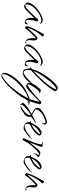

<svg xmlns="http://www.w3.org/2000/svg" viewBox="872 -1366 797 2580"><g transform="rotate(90 1270.0 -75.5)"><path d="M63 -1Q49 -1 32 -16.5Q15 -32 15 -47H14Q15 -51 16 -66Q17 -81 21 -82V-84Q22 -85 26 -92Q30 -99 34.5 -107Q39 -115 40 -117Q43 -122 56 -136.5Q69 -151 83 -164Q97 -177 101 -177Q107 -186 123.5 -197Q140 -208 157.5 -218Q175 -228 182 -232V-233L183 -232H184Q188 -236 199.5 -240.5Q211 -245 215 -246Q222 -249 229 -250Q236 -251 243 -252Q248 -251 253.5 -251Q259 -251 264 -250Q274 -248 286 -239.5Q298 -231 298 -219Q297 -218 296 -216Q295 -214 296 -213L292 -215Q286 -226 274 -228.5Q262 -231 251 -231Q224 -231 194 -217.5Q164 -204 135 -182Q106 -160 83.5 -135Q61 -110 50 -87L47 -75Q45 -65 41 -56Q37 -47 37 -36Q37 -28 39 -24.5Q41 -21 46 -14L48 -15V-14L50 -16L54 -15Q61 -19 69 -21.5Q77 -24 82 -29L84 -31Q90 -33 95 -38Q100 -43 104 -47Q119 -61 134 -75Q149 -89 162 -104Q169 -112 180 -124Q191 -136 199 -141L200 -145Q208 -148 215.5 -159Q223 -170 230.5 -180.5Q238 -191 245 -191L249 -192Q257 -192 262 -185.5Q267 -179 267 -172Q267 -164 262 -154Q257 -144 255 -136Q250 -115 248 -98.5Q246 -82 246 -61Q246 -48 250.5 -39Q255 -30 264 -20H269Q283 -28 289 -37Q295 -46 304 -56Q305 -56 306 -57Q307 -58 307 -58Q309 -58 309 -56Q309 -52 307.5 -48.5Q306 -45 305 -40Q303 -29 299.5 -19.5Q296 -10 280 -10Q271 -10 260 -14Q249 -18 242 -25Q227 -42 223.5 -62.5Q220 -83 220 -105V-137H218Q214 -131 209 -125Q204 -119 199 -113Q195 -109 189.5 -104.5Q184 -100 180 -94Q178 -94 172.5 -87.5Q167 -81 167 -78Q160 -77 151.5 -66Q143 -55 140 -55Q139 -52 133 -45.5Q127 -39 124 -36Q117 -35 112.5 -29Q108 -23 104 -18Q95 -14 84 -7.5Q73 -1 63 -1Z M353 -14Q347 -14 339.5 -20Q332 -26 332 -32Q332 -51 342 -78Q352 -105 366.5 -134Q381 -163 395.5 -189Q410 -215 420 -232Q425 -241 428.5 -251Q432 -261 439 -269Q447 -268 457.5 -264Q468 -260 468 -249Q468 -241 458.5 -231.5Q449 -222 444 -216Q422 -191 404.5 -162Q387 -133 373 -103Q370 -97 368 -91.5Q366 -86 364 -81Q362 -76 359 -71.5Q356 -67 356 -62Q356 -60 357 -57Q358 -54 361 -54Q369 -62 386 -81.5Q403 -101 423 -122.5Q443 -144 459.5 -160Q476 -176 482 -179Q484 -180 486 -180.5Q488 -181 490 -181Q506 -181 515 -166.5Q524 -152 524 -138Q524 -122 521 -107Q518 -92 518 -77Q518 -65 523 -46Q528 -27 544 -27Q548 -29 553 -31Q558 -33 562 -33Q565 -33 565 -29Q565 -24 559.5 -21Q554 -18 550 -18Q535 -18 519 -31.5Q503 -45 499 -59Q495 -74 493.5 -89.5Q492 -105 492 -120Q492 -127 493.5 -140.5Q495 -154 495 -158Q489 -158 479 -149.5Q469 -141 460 -131.5Q451 -122 447 -117Q445 -115 441.5 -113Q438 -111 435 -108Q431 -103 426 -96.5Q421 -90 416 -85Q414 -83 407.5 -78Q401 -73 399 -70Q394 -60 386 -51Q378 -42 371 -32Q369 -29 367 -24.5Q365 -20 362 -18Q359 -14 353 -14Z M626 -1Q612 -1 595 -16.5Q578 -32 578 -47H577Q578 -51 579 -66Q580 -81 584 -82V-84Q585 -85 589 -92Q593 -99 597.5 -107Q602 -115 603 -117Q606 -122 619 -136.5Q632 -151 646 -164Q660 -177 664 -177Q670 -186 686.5 -197Q703 -208 720.5 -218Q738 -228 745 -232V-233L746 -232H747Q751 -236 762.5 -240.5Q774 -245 778 -246Q785 -249 792 -250Q799 -251 806 -252Q811 -251 816.5 -251Q822 -251 827 -250Q837 -248 849 -239.5Q861 -231 861 -219Q860 -218 859 -216Q858 -214 859 -213L855 -215Q849 -226 837 -228.5Q825 -231 814 -231Q787 -231 757 -217.5Q727 -204 698 -182Q669 -160 646.5 -135Q624 -110 613 -87L610 -75Q608 -65 604 -56Q600 -47 600 -36Q600 -28 602 -24.5Q604 -21 609 -14L611 -15V-14L613 -16L617 -15Q624 -19 632 -21.5Q640 -24 645 -29L647 -31Q653 -33 658 -38Q663 -43 667 -47Q682 -61 697 -75Q712 -89 725 -104Q732 -112 743 -124Q754 -136 762 -141L763 -145Q771 -148 778.5 -159Q786 -170 793.5 -180.5Q801 -191 808 -191L812 -192Q820 -192 825 -185.5Q830 -179 830 -172Q830 -164 825 -154Q820 -144 818 -136Q813 -115 811 -98.5Q809 -82 809 -61Q809 -48 813.5 -39Q818 -30 827 -20H832Q846 -28 852 -37Q858 -46 867 -56Q868 -56 869 -57Q870 -58 870 -58Q872 -58 872 -56Q872 -52 870.5 -48.5Q869 -45 868 -40Q866 -29 862.5 -19.5Q859 -10 843 -10Q834 -10 823 -14Q812 -18 805 -25Q790 -42 786.5 -62.5Q783 -83 783 -105V-137H781Q777 -131 772 -125Q767 -119 762 -113Q758 -109 752.5 -104.5Q747 -100 743 -94Q741 -94 735.5 -87.5Q730 -81 730 -78Q723 -77 714.5 -66Q706 -55 703 -55Q702 -52 696 -45.5Q690 -39 687 -36Q680 -35 675.5 -29Q671 -23 667 -18Q658 -14 647 -7.5Q636 -1 626 -1Z M961 16Q935 16 922 4Q909 -8 905 -27Q901 -46 901 -66Q901 -82 893 -83.5Q885 -85 886 -90L907 -106Q907 -106 910.5 -117Q914 -128 918 -140Q922 -152 923 -154Q922 -157 928.5 -171Q935 -185 943.5 -202.5Q952 -220 960 -233.5Q968 -247 970 -248V-249H969Q974 -257 977.5 -265Q981 -273 988 -279Q988 -281 995.5 -291.5Q1003 -302 1005 -305Q1031 -340 1065.5 -381.5Q1100 -423 1138 -445Q1143 -447 1147 -449.5Q1151 -452 1155 -453Q1157 -453 1157.5 -453.5Q1158 -454 1159 -454Q1171 -454 1187.5 -444Q1204 -434 1204 -420Q1204 -410 1190.5 -388.5Q1177 -367 1157 -340.5Q1137 -314 1114.5 -287.5Q1092 -261 1074 -241Q1056 -221 1048 -213Q1045 -210 1041 -207Q1037 -204 1033 -200Q1025 -192 1017.5 -183Q1010 -174 1001 -166Q988 -154 975.5 -142Q963 -130 950 -119Q945 -115 939.5 -110Q934 -105 929 -100Q924 -94 922 -78Q920 -62 920 -54Q920 -45 922.5 -30.5Q925 -16 932 -5Q939 6 951 6Q957 6 961.5 4Q966 2 971 -1Q1000 -17 1025 -37.5Q1050 -58 1072 -81Q1080 -89 1087.5 -97.5Q1095 -106 1103 -114Q1105 -116 1111 -122Q1117 -128 1121 -127Q1120 -120 1113.5 -114.5Q1107 -109 1103 -103Q1097 -94 1092 -85.5Q1087 -77 1082 -67Q1080 -63 1076 -59Q1072 -55 1069 -51Q1054 -33 1036.5 -18Q1019 -3 996 7Q987 11 979 13.5Q971 16 961 16ZM941 -134Q1000 -189 1056 -248.5Q1112 -308 1155 -377Q1160 -385 1168.5 -402.5Q1177 -420 1177 -428Q1177 -434 1174 -435Q1162 -431 1153 -424Q1144 -417 1134 -409Q1132 -407 1127.5 -404.5Q1123 -402 1121 -400Q1114 -392 1106 -384Q1098 -376 1090 -368Q1079 -356 1069 -343Q1059 -330 1049 -317Q1026 -288 1010.5 -265Q995 -242 975 -210Q971 -204 962 -188.5Q953 -173 945.5 -157.5Q938 -142 937 -135Z M995 303Q975 303 967 290Q959 277 959 260Q959 240 967.5 219Q976 198 986 181Q995 167 1004 152.5Q1013 138 1023 125Q1048 92 1085 56.5Q1122 21 1156 -2Q1180 -19 1206.5 -31.5Q1233 -44 1259 -57V-56L1260 -57Q1269 -61 1281.5 -66.5Q1294 -72 1303 -72Q1308 -74 1309 -76Q1314 -82 1317.5 -94.5Q1321 -107 1324.5 -121Q1328 -135 1331 -142Q1335 -147 1336 -153Q1337 -155 1336.5 -158.5Q1336 -162 1337 -165Q1339 -176 1341 -185Q1343 -194 1344 -207Q1336 -205 1325.5 -191.5Q1315 -178 1307 -171Q1297 -161 1286.5 -152Q1276 -143 1265 -132Q1255 -123 1239 -106Q1223 -89 1204 -71.5Q1185 -54 1167 -42Q1149 -30 1136 -30Q1125 -30 1111.5 -39Q1098 -48 1093 -58L1094 -59Q1093 -62 1093 -69Q1093 -86 1101.5 -107Q1110 -128 1122 -148Q1134 -168 1144 -181Q1148 -185 1151.5 -188Q1155 -191 1158 -195Q1166 -205 1175.5 -215.5Q1185 -226 1199 -226Q1204 -226 1218 -219Q1232 -212 1232 -207Q1232 -205 1230 -205Q1228 -205 1225.5 -206Q1223 -207 1221 -207Q1211 -207 1193 -188Q1175 -169 1156 -142Q1137 -115 1124.5 -90.5Q1112 -66 1112 -55Q1112 -49 1118 -49Q1128 -49 1139.5 -56Q1151 -63 1158 -69H1160Q1204 -101 1244.5 -136.5Q1285 -172 1325 -209Q1332 -215 1337.5 -222Q1343 -229 1350 -234Q1358 -233 1369 -229Q1380 -225 1380 -214Q1380 -209 1378.5 -204.5Q1377 -200 1376 -195Q1374 -185 1371.5 -175Q1369 -165 1366 -155Q1365 -149 1362 -143.5Q1359 -138 1357 -132Q1356 -126 1355 -119.5Q1354 -113 1352 -107Q1351 -103 1345.5 -93Q1340 -83 1340 -79Q1340 -75 1345.5 -75.5Q1351 -76 1353 -76Q1373 -76 1383 -67Q1393 -58 1394 -58Q1392 -57 1389 -57Q1386 -57 1384 -56Q1383 -60 1379 -61Q1375 -62 1371 -62Q1365 -62 1353.5 -58.5Q1342 -55 1332.5 -48.5Q1323 -42 1323 -34Q1319 -32 1309 -17Q1299 -2 1297 3Q1296 5 1296 8Q1296 11 1295 13Q1294 17 1288 21Q1282 25 1282 37Q1277 39 1269.5 48.5Q1262 58 1262 63L1259 65V66L1260 68Q1258 69 1255.5 71Q1253 73 1253 76Q1249 78 1243.5 88Q1238 98 1233 99V102L1226 107V110Q1222 113 1212.5 124Q1203 135 1201 136V140Q1198 143 1198 144Q1194 145 1190.5 149.5Q1187 154 1184 154L1185 157Q1184 158 1181 161Q1178 164 1177 166H1175Q1173 171 1165.5 178Q1158 185 1153 190Q1149 195 1145 200.5Q1141 206 1136 211Q1129 218 1120 224Q1111 230 1103 238L1092 249Q1087 254 1081.5 257.5Q1076 261 1071 265Q1055 276 1035 289.5Q1015 303 995 303ZM986 295Q991 295 995 293.5Q999 292 1003 291L1004 290V291Q1008 289 1022 280.5Q1036 272 1049 263.5Q1062 255 1062 253Q1074 245 1084.5 234.5Q1095 224 1105 214Q1116 204 1127 193.5Q1138 183 1147 172Q1153 164 1158.5 156Q1164 148 1170 141Q1178 130 1187.5 119.5Q1197 109 1205 99Q1214 87 1222 74.5Q1230 62 1238 50L1262 15Q1264 11 1265.5 7.5Q1267 4 1269 0Q1272 -6 1279 -16.5Q1286 -27 1292 -38Q1298 -49 1298 -54Q1298 -56 1297 -56Q1294 -54 1279.5 -48.5Q1265 -43 1251.5 -37.5Q1238 -32 1237 -30Q1233 -29 1216 -17.5Q1199 -6 1181.5 6Q1164 18 1158 23Q1141 37 1123.5 53Q1106 69 1089 85Q1083 90 1079 96.5Q1075 103 1070 109Q1067 112 1056 124Q1045 136 1044 140Q1040 142 1031 155Q1022 168 1012.5 185Q1003 202 994.5 217.5Q986 233 983 239V242Q979 246 978 257.5Q977 269 977 274Q977 278 978 286.5Q979 295 986 295Z M1389 55Q1385 53 1380.5 45.5Q1376 38 1372 30.5Q1368 23 1364 24Q1364 20 1362.5 17Q1361 14 1361 11Q1382 -18 1412.5 -41Q1443 -64 1474 -80H1477Q1484 -87 1493.5 -92Q1503 -97 1508 -104V-105Q1495 -113 1480 -119Q1465 -125 1454 -136Q1444 -144 1435.5 -156Q1427 -168 1427 -182Q1427 -204 1448 -222.5Q1469 -241 1486 -251Q1491 -257 1505.5 -265Q1520 -273 1535.5 -280.5Q1551 -288 1558 -291V-290Q1565 -295 1574 -297L1586 -302H1588Q1596 -304 1605 -306.5Q1614 -309 1622 -309Q1631 -309 1643 -299Q1655 -289 1655 -279Q1655 -275 1649.5 -264.5Q1644 -254 1637.5 -245Q1631 -236 1627 -234Q1626 -234 1625.5 -233.5Q1625 -233 1624 -233V-235Q1629 -241 1633.5 -253.5Q1638 -266 1638 -274Q1638 -289 1622 -289Q1610 -289 1599.5 -285.5Q1589 -282 1578 -277Q1541 -264 1513.5 -246.5Q1486 -229 1463 -195Q1459 -188 1454.5 -180.5Q1450 -173 1450 -165Q1450 -155 1457.5 -148.5Q1465 -142 1473 -138Q1476 -136 1488 -129Q1500 -122 1511.5 -115.5Q1523 -109 1524 -109Q1529 -109 1534 -113Q1539 -117 1543 -119Q1557 -127 1582 -139.5Q1607 -152 1622 -155L1636 -158Q1637 -158 1639 -156Q1638 -155 1636 -153.5Q1634 -152 1632 -151Q1626 -145 1612.5 -140.5Q1599 -136 1594 -132Q1591 -130 1589 -126.5Q1587 -123 1584 -121Q1575 -115 1561 -105.5Q1547 -96 1547 -84Q1547 -80 1548.5 -76Q1550 -72 1550 -67Q1550 -59 1545 -44.5Q1540 -30 1533 -25V-21Q1524 -18 1519.5 -8.5Q1515 1 1503 0L1498 6Q1491 6 1486 11.5Q1481 17 1476 22H1475Q1468 22 1460.5 28.5Q1453 35 1442.5 40.5Q1432 46 1416 43Q1412 44 1409 46Q1406 48 1402 48Q1399 48 1399 46Q1399 45 1402 42Q1406 40 1423 32Q1440 24 1447 20Q1447 19 1451.5 16Q1456 13 1457 12Q1470 3 1486 -11.5Q1502 -26 1514 -43.5Q1526 -61 1526 -77Q1526 -80 1525 -85.5Q1524 -91 1520 -91Q1516 -91 1512.5 -87Q1509 -83 1507 -81Q1500 -76 1492 -71Q1484 -66 1476 -60Q1466 -53 1458 -44.5Q1450 -36 1440 -28Q1427 -18 1416 -7.5Q1405 3 1394 15Q1386 23 1386 35Q1386 39 1388 43.5Q1390 48 1390 53Z M1697 5Q1672 5 1647 -11Q1622 -27 1622 -55Q1622 -60 1622.5 -65Q1623 -70 1623 -74Q1623 -80 1614 -84.5Q1605 -89 1605 -95Q1606 -96 1608 -96Q1612 -96 1616 -94.5Q1620 -93 1624 -93Q1627 -93 1631 -95Q1633 -97 1639.5 -113Q1646 -129 1659 -152Q1672 -175 1692 -196.5Q1712 -218 1740 -230Q1746 -232 1752.5 -234.5Q1759 -237 1765 -237Q1776 -237 1788.5 -228.5Q1801 -220 1801 -208Q1801 -201 1798 -195.5Q1795 -190 1792 -184L1787 -181Q1784 -176 1776.5 -167.5Q1769 -159 1769 -155Q1769 -155 1768.5 -155Q1768 -155 1768 -154L1764 -153Q1758 -149 1754 -143Q1750 -137 1745 -134Q1726 -121 1707.5 -109Q1689 -97 1668 -87Q1664 -85 1659 -84Q1654 -83 1651 -79Q1647 -73 1645.5 -65Q1644 -57 1644 -49Q1644 -37 1650 -22.5Q1656 -8 1671 -8Q1673 -8 1674.5 -8.5Q1676 -9 1677 -9Q1683 -9 1688.5 -10Q1694 -11 1700 -12L1706 -15H1707Q1712 -15 1726.5 -22.5Q1741 -30 1755 -38.5Q1769 -47 1772 -50Q1774 -51 1775.5 -53Q1777 -55 1778 -56Q1795 -69 1813 -81Q1831 -93 1847 -109V-108H1849Q1848 -103 1841.5 -98Q1835 -93 1832 -88Q1821 -68 1797 -50Q1773 -32 1753 -19Q1746 -14 1739.5 -8.5Q1733 -3 1725 0Q1710 5 1697 5ZM1658 -105Q1666 -105 1673.5 -111.5Q1681 -118 1685 -119L1686 -118V-119Q1705 -128 1722.5 -144Q1740 -160 1755 -175H1757Q1757 -181 1766 -188.5Q1775 -196 1775 -201Q1777 -203 1779 -207.5Q1781 -212 1781 -214Q1778 -216 1772 -216Q1767 -214 1759 -209Q1751 -204 1745 -204Q1745 -203 1735.5 -196Q1726 -189 1716 -181Q1706 -173 1703 -170Q1698 -165 1687 -152Q1676 -139 1667 -126Q1658 -113 1658 -106Z M1858 19Q1852 19 1846 15.5Q1840 12 1838 5Q1838 4 1838.5 0.5Q1839 -3 1840 -3L1888 -116Q1895 -133 1903 -156.5Q1911 -180 1915.5 -203.5Q1920 -227 1918 -244Q1912 -244 1905 -242Q1898 -240 1892 -240Q1890 -240 1890 -243Q1890 -246 1892.5 -249.5Q1895 -253 1902 -252Q1904 -251 1911 -251Q1923 -251 1938 -250.5Q1953 -250 1954 -237Q1954 -232 1947.5 -214Q1941 -196 1931.5 -173Q1922 -150 1914 -129.5Q1906 -109 1903 -99Q1898 -89 1898 -85H1901Q1909 -98 1919.5 -108.5Q1930 -119 1938 -132Q1944 -136 1956 -151.5Q1968 -167 1981.5 -183.5Q1995 -200 2007 -207Q2009 -208 2016 -212.5Q2023 -217 2024 -218Q2027 -218 2030.5 -218.5Q2034 -219 2037 -219Q2040 -219 2042.5 -218.5Q2045 -218 2048 -218Q2051 -218 2061 -213.5Q2071 -209 2080 -203.5Q2089 -198 2089 -195Q2089 -186 2082 -181.5Q2075 -177 2070 -172Q2063 -163 2054.5 -152.5Q2046 -142 2044 -130L2043 -125L2042 -124Q2042 -124 2041.5 -125Q2041 -126 2040 -126L2039 -125Q2039 -145 2049 -163.5Q2059 -182 2059 -201Q2059 -206 2055 -206Q2048 -206 2036 -197.5Q2024 -189 2014 -180.5Q2004 -172 2002 -172Q2000 -168 1990.5 -159Q1981 -150 1977 -147Q1970 -141 1964.5 -133Q1959 -125 1953 -117Q1952 -116 1949 -114Q1946 -112 1944 -110Q1940 -103 1934 -97Q1932 -93 1930.5 -89Q1929 -85 1925 -81L1920 -80Q1916 -72 1910 -65.5Q1904 -59 1899 -52Q1895 -45 1892.5 -37Q1890 -29 1885 -23Q1879 -15 1872.5 -4.5Q1866 6 1866 17H1865Q1861 19 1858 19Z M2151 5Q2126 5 2101 -11Q2076 -27 2076 -55Q2076 -60 2076.5 -65Q2077 -70 2077 -74Q2077 -80 2068 -84.5Q2059 -89 2059 -95Q2060 -96 2062 -96Q2066 -96 2070 -94.5Q2074 -93 2078 -93Q2081 -93 2085 -95Q2087 -97 2093.5 -113Q2100 -129 2113 -152Q2126 -175 2146 -196.5Q2166 -218 2194 -230Q2200 -232 2206.5 -234.5Q2213 -237 2219 -237Q2230 -237 2242.5 -228.5Q2255 -220 2255 -208Q2255 -201 2252 -195.5Q2249 -190 2246 -184L2241 -181Q2238 -176 2230.5 -167.5Q2223 -159 2223 -155Q2223 -155 2222.5 -155Q2222 -155 2222 -154L2218 -153Q2212 -149 2208 -143Q2204 -137 2199 -134Q2180 -121 2161.5 -109Q2143 -97 2122 -87Q2118 -85 2113 -84Q2108 -83 2105 -79Q2101 -73 2099.5 -65Q2098 -57 2098 -49Q2098 -37 2104 -22.5Q2110 -8 2125 -8Q2127 -8 2128.5 -8.5Q2130 -9 2131 -9Q2137 -9 2142.5 -10Q2148 -11 2154 -12L2160 -15H2161Q2166 -15 2180.5 -22.5Q2195 -30 2209 -38.5Q2223 -47 2226 -50Q2228 -51 2229.5 -53Q2231 -55 2232 -56Q2249 -69 2267 -81Q2285 -93 2301 -109V-108H2303Q2302 -103 2295.5 -98Q2289 -93 2286 -88Q2275 -68 2251 -50Q2227 -32 2207 -19Q2200 -14 2193.5 -8.5Q2187 -3 2179 0Q2164 5 2151 5ZM2112 -105Q2120 -105 2127.5 -111.5Q2135 -118 2139 -119L2140 -118V-119Q2159 -128 2176.5 -144Q2194 -160 2209 -175H2211Q2211 -181 2220 -188.5Q2229 -196 2229 -201Q2231 -203 2233 -207.5Q2235 -212 2235 -214Q2232 -216 2226 -216Q2221 -214 2213 -209Q2205 -204 2199 -204Q2199 -203 2189.5 -196Q2180 -189 2170 -181Q2160 -173 2157 -170Q2152 -165 2141 -152Q2130 -139 2121 -126Q2112 -113 2112 -106Z M2328 -14Q2322 -14 2314.5 -20Q2307 -26 2307 -32Q2307 -51 2317 -78Q2327 -105 2341.5 -134Q2356 -163 2370.5 -189Q2385 -215 2395 -232Q2400 -241 2403.5 -251Q2407 -261 2414 -269Q2422 -268 2432.5 -264Q2443 -260 2443 -249Q2443 -241 2433.5 -231.5Q2424 -222 2419 -216Q2397 -191 2379.5 -162Q2362 -133 2348 -103Q2345 -97 2343 -91.5Q2341 -86 2339 -81Q2337 -76 2334 -71.5Q2331 -67 2331 -62Q2331 -60 2332 -57Q2333 -54 2336 -54Q2344 -62 2361 -81.5Q2378 -101 2398 -122.5Q2418 -144 2434.5 -160Q2451 -176 2457 -179Q2459 -180 2461 -180.5Q2463 -181 2465 -181Q2481 -181 2490 -166.5Q2499 -152 2499 -138Q2499 -122 2496 -107Q2493 -92 2493 -77Q2493 -65 2498 -46Q2503 -27 2519 -27Q2523 -29 2528 -31Q2533 -33 2537 -33Q2540 -33 2540 -29Q2540 -24 2534.5 -21Q2529 -18 2525 -18Q2510 -18 2494 -31.5Q2478 -45 2474 -59Q2470 -74 2468.5 -89.5Q2467 -105 2467 -120Q2467 -127 2468.5 -140.5Q2470 -154 2470 -158Q2464 -158 2454 -149.5Q2444 -141 2435 -131.5Q2426 -122 2422 -117Q2420 -115 2416.5 -113Q2413 -111 2410 -108Q2406 -103 2401 -96.5Q2396 -90 2391 -85Q2389 -83 2382.5 -78Q2376 -73 2374 -70Q2369 -60 2361 -51Q2353 -42 2346 -32Q2344 -29 2342 -24.5Q2340 -20 2337 -18Q2334 -14 2328 -14Z"/></g></svg>

Font: Qwitcher Grypen
Style: Regular
Weight: 400
Designer: Robert E. Leuschke
Foundry: Robert E. Leuschke
Version: Version 1.100; ttfautohint (v1.8.3)